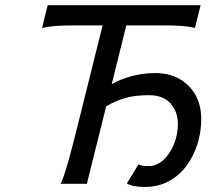

<svg xmlns="http://www.w3.org/2000/svg" viewBox="-20 -719 824 751"><path d="M764.6 -698.7 742.7 -609.9Q714.8 -616.2 686.8 -617.9Q658.7 -619.6 625.5 -619.6H474.1L417 -390.1Q453.6 -410.2 496.1 -421.6Q538.6 -433.1 588.9 -433.1Q640.6 -433.1 680.9 -410.9Q721.2 -388.7 744.1 -348.4Q767.1 -308.1 767.1 -252.9Q767.1 -203.1 752.4 -156Q737.8 -108.9 709.7 -70.8Q681.6 -32.7 640.4 -10.3Q599.1 12.2 545.9 12.2Q498.5 12.2 476.1 -1.5L521.5 -75.7Q534.7 -69.3 559.1 -69.3Q593.8 -69.3 619.9 -94Q646 -118.7 660.9 -156.2Q675.8 -193.8 675.8 -233.4Q675.8 -281.7 647.2 -314.2Q618.7 -346.7 562.5 -346.7Q505.4 -346.7 467 -334.7Q428.7 -322.8 395.5 -303.7L319.8 0H217.3Q230.5 -28.8 245.8 -83Q261.2 -137.2 278.8 -208L381.3 -619.6H266.6Q233.9 -619.6 204.6 -617.9Q175.3 -616.2 144.5 -609.9L166.5 -698.7Z"/></svg>

Font: Andika
Style: Italic
Weight: 400
Italic angle: -14°
Designer: Victor Gaultney, Annie Olsen, Julie Remington, Don Collingsworth, Eric Hays, Becca Hirsbrunner
Foundry: SIL International
Version: Version 6.101